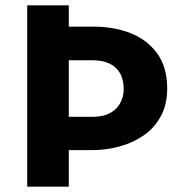

<svg xmlns="http://www.w3.org/2000/svg" viewBox="-20 -700 677 720"><path d="M332 -600Q408 -600 470 -575.5Q532 -551 569.5 -499.5Q607 -448 607 -368Q607 -309 583.5 -265Q560 -221 520 -193Q480 -165 429 -151Q378 -137 324 -137H238V0H82V-680H238V-600ZM330 -262Q363 -262 388.5 -274Q414 -286 428.5 -309.5Q443 -333 444 -364Q444 -401 430 -425.5Q416 -450 390 -462Q364 -474 327 -474H238V-262Z"/></svg>

Font: Catamaran Thin ExtraBold
Style: Regular
Weight: 800
Version: Version 2.000